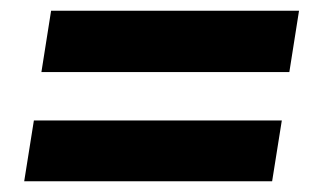

<svg xmlns="http://www.w3.org/2000/svg" viewBox="-20 -467 589 357"><path d="M57 -333 75 -447H536L518 -333ZM25 -130 43 -243H504L486 -130Z"/></svg>

Font: Nunito Sans 10pt SemiCondensed Black
Style: Italic
Weight: 900
Width: 4
Italic angle: -9°
Designer: Vernon Adams
Foundry: Vernon Adams
Version: Version 3.101;gftools[0.9.27]